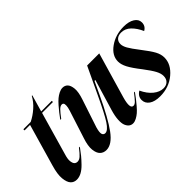

<svg xmlns="http://www.w3.org/2000/svg" viewBox="-81 -990 1358 1358"><g transform="rotate(-45 598.0 -310.5)"><path d="M33.2 -181.2 124 -496.1H68.8V-507.8H142.1Q181.6 -526.9 219.2 -559.8Q256.8 -592.8 277.8 -632.8H283.2L247.1 -507.8H353V-496.1H244.1L151.9 -174.8Q140.1 -137.2 142.8 -114.7Q145.5 -92.3 154.5 -83.3Q163.6 -74.2 178.2 -74.2Q194.8 -74.2 211.7 -88.9Q228.5 -103.5 254.9 -138.2H264.2Q241.2 -106.4 223.9 -85.4Q206.5 -64.5 181.9 -39.1Q157.2 -13.7 132.8 -0.7Q108.4 12.2 85 12.2Q56.6 12.2 39.1 -6.8Q21.5 -25.9 17.1 -68.8Q12.7 -111.8 33.2 -181.2Z M300.3 -370.1Q319.8 -396.5 332 -412.4Q344.2 -428.2 364.5 -451.4Q384.8 -474.6 400.4 -487.5Q416 -500.5 435.3 -510.3Q454.6 -520 471.7 -520Q495.1 -520 510 -504.6Q524.9 -489.3 528.6 -453.9Q532.2 -418.5 512.7 -360.8L443.4 -151.9Q431.6 -110.4 437 -94.2Q442.4 -78.1 459.5 -78.1Q485.8 -78.1 518.6 -127.9Q551.3 -177.7 611.3 -306.2L706.5 -507.8H827.6L728.5 -168Q701.7 -74.2 737.3 -74.2Q750.5 -74.2 764.6 -88.6Q778.8 -103 805.7 -138.2H814.5Q793.5 -109.9 782.7 -95.5Q772 -81.1 751.2 -56.9Q730.5 -32.7 715.8 -20.3Q701.2 -7.8 682.6 2.2Q664.1 12.2 647.5 12.2Q630.9 12.2 617.9 2.7Q605 -6.8 596.7 -26.4Q588.4 -45.9 590.3 -81.5Q592.3 -117.2 606.4 -164.1L675.3 -394H666.5L620.6 -295.9Q546.4 -137.7 491.5 -62.7Q436.5 12.2 381.3 12.2Q352.1 12.2 333.5 -5.9Q314.9 -23.9 310.8 -62.5Q306.6 -101.1 326.7 -161.1L393.6 -369.1Q401.9 -395 402.3 -411.6Q402.8 -428.2 397.9 -434.1Q393.1 -439.9 384.8 -439.9Q369.6 -439.9 353 -423.1Q336.4 -406.2 309.6 -370.1Z M880.4 -373Q880.4 -433.6 941.2 -476.8Q1002 -520 1083 -520Q1134.8 -520 1165.5 -500.5Q1196.3 -481 1196.3 -449.2Q1196.3 -412.6 1164.1 -395Q1143.1 -442.4 1112.1 -472.7Q1081.1 -502.9 1041 -502.9Q1013.2 -502.9 996.6 -488.3Q980 -473.6 980 -448.2Q980 -426.8 995.6 -399.2Q1011.2 -371.6 1051.3 -319.8Q1097.2 -260.7 1115.2 -227.3Q1133.3 -193.8 1133.3 -161.1Q1133.3 -93.8 1070.1 -40.8Q1006.8 12.2 918.5 12.2Q864.7 12.2 835.4 -8.5Q806.2 -29.3 806.2 -63Q806.2 -99.6 842.3 -121.1Q866.2 -69.3 901.9 -40.3Q937.5 -11.2 975.1 -11.2Q1003.4 -11.2 1020.3 -27.8Q1037.1 -44.4 1037.1 -73.2Q1037.1 -98.1 1021 -128.4Q1004.9 -158.7 965.3 -210.9Q917.5 -272 898.9 -307.9Q880.4 -343.8 880.4 -373Z"/></g></svg>

Font: Nyght Serif Medium Italic
Style: Regular
Weight: 500
Italic angle: -16°
Designer: Maksym Kobuzan
Version: Version 0.410;Glyphs 3.1.2 (3151)